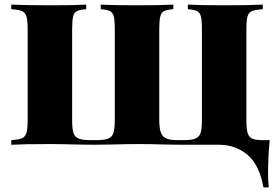

<svg xmlns="http://www.w3.org/2000/svg" viewBox="-20 -628 1201 833"><path d="M1120 -588Q1088 -586 1073.5 -580Q1059 -574 1054 -557Q1049 -540 1049 -502V-106Q1049 -68 1054.5 -50.5Q1060 -33 1074.5 -26.5Q1089 -20 1120 -20H1150Q1143 57 1143 118Q1143 160 1146 185H1123Q1105 86 1053 43Q1001 0 929 0H765L701 -1Q627 -3 584 -3Q538 -3 462 -1L387 0L314 -1Q242 -3 197 -3Q83 -3 29 0V-20Q61 -22 75 -28Q89 -34 94.5 -51Q100 -68 100 -106V-502Q100 -540 94.5 -557Q89 -574 75 -580Q61 -586 29 -588V-608Q86 -605 207 -605Q301 -605 354 -608V-588Q326 -586 314 -580Q302 -574 297.5 -557Q293 -540 293 -502V-106Q293 -68 299 -50.5Q305 -33 322 -26.5Q339 -20 374 -20H397Q432 -20 449 -26.5Q466 -33 472 -50.5Q478 -68 478 -106V-502Q478 -540 473.5 -557Q469 -574 457 -580Q445 -586 417 -588V-608Q472 -605 574 -605Q681 -605 732 -608V-588Q704 -586 692 -580Q680 -574 675.5 -557Q671 -540 671 -502V-106Q671 -70 678.5 -51.5Q686 -33 703 -26.5Q720 -20 752 -20H775Q810 -20 827 -26.5Q844 -33 850 -50.5Q856 -68 856 -106V-502Q856 -540 851.5 -557Q847 -574 835 -580Q823 -586 795 -588V-608Q851 -605 952 -605Q1066 -605 1120 -608Z"/></svg>

Font: Playfair Display SC Black
Style: Regular
Weight: 900
Designer: Claus Eggers Sørensen
Foundry: Claus Eggers Sørensen
Version: Version 1.200; ttfautohint (v1.6)